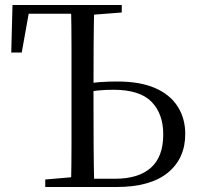

<svg xmlns="http://www.w3.org/2000/svg" viewBox="-20 -748 787 768"><path d="M310 0V-33H440Q534 -33 583.5 -77Q633 -121 633 -210Q633 -293 586 -341Q539 -389 433 -389Q401 -389 371 -386Q341 -383 310 -376V-409Q345 -417 378.5 -419.5Q412 -422 448 -422Q541 -422 601 -395.5Q661 -369 691 -321.5Q721 -274 721 -212Q721 -114 651 -57Q581 0 446 0ZM264 0Q266 -84 266 -168Q266 -252 266 -337V-391Q266 -476 266 -560.5Q266 -645 264 -728H357Q355 -645 354.5 -561.5Q354 -478 354 -397V-337Q354 -252 354.5 -168Q355 -84 357 0ZM25 -538 30 -728H324V-693H59L101 -728L67 -538ZM161 0V-30L300 -42H310V0ZM309 -687V-728H467V-698L325 -687Z"/></svg>

Font: Noto Serif SC
Style: Regular
Weight: 400
Designer: Ryoko NISHIZUKA 西塚涼子 (kana & ideographs); Frank Grießhammer (Latin, Greek & Cyrillic); Wenlong ZHANG 张文龙 (bopomofo); San
Foundry: Adobe
Version: Version 2.002-H1;hotconv 1.1.0;makeotfexe 2.6.0